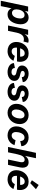

<svg xmlns="http://www.w3.org/2000/svg" viewBox="1952 -2826 1035 5039"><g transform="rotate(90 2469.5 -306.5)"><path d="M-30.3 190.4 121.1 -527.3H254.9L233.4 -425.8L231.4 -434.6Q268.1 -491.7 313 -515.9Q357.9 -540 408.2 -540Q491.7 -540 539.3 -483.9Q586.9 -427.7 586.9 -330.6Q586.9 -290 577.9 -243.4Q568.8 -196.8 549.6 -151.4Q530.3 -106 499.8 -68.8Q469.2 -31.7 426.8 -9.5Q384.3 12.7 328.6 12.7Q264.2 12.7 220.2 -21.2Q176.3 -55.2 160.6 -122.1L175.3 -121.1L109.9 190.4ZM290 -103.5Q329.1 -103.5 356.9 -125.7Q384.8 -147.9 402.1 -182.1Q419.4 -216.3 427.5 -253.7Q435.5 -291 435.5 -320.3Q435.5 -372.6 412.1 -402.8Q388.7 -433.1 343.8 -433.1Q304.2 -433.1 276.1 -411.6Q248 -390.1 230.2 -357.2Q212.4 -324.2 203.9 -287.6Q195.3 -251 195.3 -220.7Q195.3 -164.1 221.4 -133.8Q247.6 -103.5 290 -103.5Z M619.1 0 731 -527.3H865.7L840.8 -406.7L833 -415.5Q872.6 -484.4 918 -512.2Q963.4 -540 1010.3 -540Q1027.3 -540 1043.7 -537.1Q1060.1 -534.2 1072.3 -528.8L1039.6 -404.8Q1025.9 -410.2 1009.3 -413.3Q992.7 -416.5 976.1 -416.5Q953.6 -416.5 929.2 -408.4Q904.8 -400.4 881.6 -379.4Q858.4 -358.4 838.9 -320.1Q819.3 -281.7 806.2 -221.2L759.8 0Z M1293 12.7Q1223.1 12.7 1168.5 -14.2Q1113.8 -41 1082.5 -93Q1051.3 -145 1051.3 -220.2Q1051.3 -277.3 1070.6 -333.7Q1089.8 -390.1 1127.4 -436.8Q1165 -483.4 1221.2 -511.7Q1277.3 -540 1350.6 -540Q1422.4 -540 1469.5 -513.7Q1516.6 -487.3 1541.5 -443.1Q1566.4 -398.9 1571.3 -344.7Q1576.2 -290.5 1562.5 -234.4H1145L1162.1 -317.4H1454.1L1434.1 -292Q1439.9 -322.8 1435.1 -356.4Q1430.2 -390.1 1409.9 -413.8Q1389.6 -437.5 1347.7 -437.5Q1306.6 -437.5 1277.8 -413.6Q1249 -389.6 1231.4 -352.8Q1213.9 -315.9 1206.1 -277.3Q1198.2 -238.8 1198.2 -210.4Q1198.2 -156.7 1223.9 -126Q1249.5 -95.2 1299.3 -95.2Q1336.4 -95.2 1365.2 -114.5Q1394 -133.8 1417.5 -177.7L1545.4 -141.6Q1504.9 -62.5 1439 -24.9Q1373 12.7 1293 12.7Z M1843.8 12.7Q1798.3 12.7 1756.3 2Q1714.4 -8.8 1680.9 -30Q1647.5 -51.3 1627.4 -82.5Q1607.4 -113.8 1605.5 -154.8L1736.8 -180.2Q1732.9 -139.6 1761.5 -115.2Q1790 -90.8 1838.9 -90.8Q1868.2 -90.8 1888.7 -100.3Q1909.2 -109.9 1920.2 -125.2Q1931.2 -140.6 1931.2 -158.2Q1931.2 -178.7 1914.1 -193.8Q1897 -209 1863.8 -216.3L1818.8 -226.6Q1794.9 -231.4 1768.8 -241.2Q1742.7 -251 1720 -267.3Q1697.3 -283.7 1683.1 -308.1Q1668.9 -332.5 1668.9 -367.2Q1668.9 -418 1697.8 -457Q1726.6 -496.1 1775.4 -518.1Q1824.2 -540 1884.3 -540Q1940.4 -540 1989.7 -521.2Q2039.1 -502.4 2071 -468.3Q2103 -434.1 2106.4 -387.2L1975.1 -360.8Q1976.6 -397.9 1952.6 -418.2Q1928.7 -438.5 1887.2 -438.5Q1851.6 -438.5 1830.8 -422.4Q1810.1 -406.2 1810.1 -381.3Q1810.1 -356.9 1832.5 -344Q1855 -331.1 1891.1 -322.3L1940.9 -310.5Q1995.6 -298.8 2033.9 -262.5Q2072.3 -226.1 2072.3 -167.5Q2072.3 -113.3 2041.5 -72.5Q2010.7 -31.7 1959.2 -9.5Q1907.7 12.7 1843.8 12.7Z M2364.7 12.7Q2319.3 12.7 2277.3 2Q2235.4 -8.8 2201.9 -30Q2168.5 -51.3 2148.4 -82.5Q2128.4 -113.8 2126.5 -154.8L2257.8 -180.2Q2253.9 -139.6 2282.5 -115.2Q2311 -90.8 2359.9 -90.8Q2389.2 -90.8 2409.7 -100.3Q2430.2 -109.9 2441.2 -125.2Q2452.1 -140.6 2452.1 -158.2Q2452.1 -178.7 2435.1 -193.8Q2418 -209 2384.8 -216.3L2339.8 -226.6Q2315.9 -231.4 2289.8 -241.2Q2263.7 -251 2241 -267.3Q2218.3 -283.7 2204.1 -308.1Q2189.9 -332.5 2189.9 -367.2Q2189.9 -418 2218.8 -457Q2247.6 -496.1 2296.4 -518.1Q2345.2 -540 2405.3 -540Q2461.4 -540 2510.7 -521.2Q2560.1 -502.4 2592 -468.3Q2624 -434.1 2627.4 -387.2L2496.1 -360.8Q2497.6 -397.9 2473.6 -418.2Q2449.7 -438.5 2408.2 -438.5Q2372.6 -438.5 2351.8 -422.4Q2331.1 -406.2 2331.1 -381.3Q2331.1 -356.9 2353.5 -344Q2376 -331.1 2412.1 -322.3L2461.9 -310.5Q2516.6 -298.8 2554.9 -262.5Q2593.3 -226.1 2593.3 -167.5Q2593.3 -113.3 2562.5 -72.5Q2531.7 -31.7 2480.2 -9.5Q2428.7 12.7 2364.7 12.7Z M2909.7 12.7Q2843.8 12.7 2790.5 -15.1Q2737.3 -43 2706.3 -95.7Q2675.3 -148.4 2675.3 -223.1Q2675.3 -283.7 2696.5 -340.6Q2717.8 -397.5 2756.6 -442.4Q2795.4 -487.3 2849.9 -513.7Q2904.3 -540 2971.2 -540Q3037.6 -540 3090.8 -512.2Q3144 -484.4 3175.3 -431.6Q3206.5 -378.9 3206.5 -303.7Q3206.5 -242.7 3185.3 -186Q3164.1 -129.4 3124.5 -84.5Q3085 -39.6 3030.5 -13.4Q2976.1 12.7 2909.7 12.7ZM2914.1 -95.2Q2952.1 -95.2 2979.7 -117.4Q3007.3 -139.6 3024.9 -174.3Q3042.5 -209 3051 -246.8Q3059.6 -284.7 3059.6 -315.4Q3059.6 -369.1 3035.6 -400.9Q3011.7 -432.6 2967.3 -432.6Q2929.7 -432.6 2902.1 -410.4Q2874.5 -388.2 2856.7 -353.5Q2838.9 -318.8 2830.6 -281Q2822.3 -243.2 2822.3 -211.9Q2822.3 -158.2 2846.2 -126.7Q2870.1 -95.2 2914.1 -95.2Z M3502.9 12.7Q3436 12.7 3382.6 -13.9Q3329.1 -40.5 3298.1 -92Q3267.1 -143.6 3267.1 -217.3Q3267.1 -274.9 3286.4 -331.8Q3305.7 -388.7 3343 -436Q3380.4 -483.4 3434.6 -511.7Q3488.8 -540 3559.1 -540Q3622.6 -540 3673.3 -516.1Q3724.1 -492.2 3754.6 -449.2Q3785.2 -406.2 3787.1 -349.6L3650.9 -320.3Q3652.3 -349.1 3642.6 -374.8Q3632.8 -400.4 3612.1 -416.3Q3591.3 -432.1 3558.6 -432.1Q3518.6 -432.1 3491.2 -408.4Q3463.9 -384.8 3446.8 -348.6Q3429.7 -312.5 3422.1 -274.2Q3414.6 -235.8 3414.6 -207Q3414.6 -155.8 3438.7 -125.5Q3462.9 -95.2 3510.3 -95.2Q3547.9 -95.2 3578.1 -119.6Q3608.4 -144 3629.9 -196.8L3760.3 -169.9Q3735.4 -103 3694.1 -63Q3652.8 -22.9 3603 -5.1Q3553.2 12.7 3502.9 12.7Z M3806.6 0 3960.9 -732.4H4101.6L4033.2 -408.2L4029.3 -429.7Q4062 -482.9 4104.7 -511.5Q4147.5 -540 4205.6 -540Q4267.1 -540 4302 -510Q4336.9 -480 4346.7 -429Q4356.4 -377.9 4343.3 -314.5L4276.9 0H4136.7L4202.6 -314.5Q4210 -347.7 4207.3 -375.2Q4204.6 -402.8 4189.2 -419.4Q4173.8 -436 4141.6 -436Q4092.8 -436 4056.4 -390.4Q4020 -344.7 3998.5 -241.7L3947.3 0Z M4658.7 12.7Q4588.9 12.7 4534.2 -14.2Q4479.5 -41 4448.2 -93Q4417 -145 4417 -220.2Q4417 -277.3 4436.3 -333.7Q4455.6 -390.1 4493.2 -436.8Q4530.8 -483.4 4586.9 -511.7Q4643.1 -540 4716.3 -540Q4788.1 -540 4835.2 -513.7Q4882.3 -487.3 4907.2 -443.1Q4932.1 -398.9 4937 -344.7Q4941.9 -290.5 4928.2 -234.4H4510.7L4527.8 -317.4H4819.8L4799.8 -292Q4805.7 -322.8 4800.8 -356.4Q4795.9 -390.1 4775.6 -413.8Q4755.4 -437.5 4713.4 -437.5Q4672.4 -437.5 4643.6 -413.6Q4614.7 -389.6 4597.2 -352.8Q4579.6 -315.9 4571.8 -277.3Q4564 -238.8 4564 -210.4Q4564 -156.7 4589.6 -126Q4615.2 -95.2 4665 -95.2Q4702.1 -95.2 4731 -114.5Q4759.8 -133.8 4783.2 -177.7L4911.1 -141.6Q4870.6 -62.5 4804.7 -24.9Q4738.8 12.7 4658.7 12.7ZM4755.9 -582.5 4681.2 -626.5 4804.7 -804.2 4915 -732.4Z"/></g></svg>

Font: Schibsted Grotesk
Style: Bold Italic
Weight: 700
Italic angle: -12°
Designer: Bakken & Baeck AS, Henrik Kongsvoll
Foundry: Schibsted ASA
Version: Version 1.100;gftools[0.9.25]